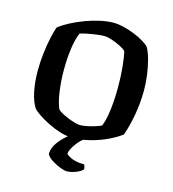

<svg xmlns="http://www.w3.org/2000/svg" viewBox="-131 -828 1024 1135"><g transform="rotate(15 381.5 -260.0)"><path d="M363 0Q326 0 286 -12.5Q246 -25 209.5 -43.5Q173 -62 146 -80.5Q119 -99 110 -111Q87 -145 75 -204Q63 -263 63 -328Q63 -382 69 -434.5Q75 -487 84.5 -531.5Q94 -576 105 -606Q132 -627 171 -647.5Q210 -668 254.5 -684.5Q299 -701 343 -710.5Q387 -720 425 -720Q452 -720 485.5 -712Q519 -704 551.5 -691Q584 -678 610 -662.5Q636 -647 649 -633Q665 -604 676 -562.5Q687 -521 693.5 -474Q700 -427 700 -381Q700 -303 686.5 -228.5Q673 -154 653 -98Q625 -76 578 -53Q531 -30 474.5 -15Q418 0 363 0ZM387 -84Q404 -84 429 -89Q454 -94 478 -101.5Q502 -109 515 -116Q532 -158 539.5 -223Q547 -288 547 -358Q547 -422 541.5 -480Q536 -538 527 -574Q518 -585 492.5 -598Q467 -611 438.5 -620.5Q410 -630 392 -630Q374 -630 346.5 -626.5Q319 -623 291 -617.5Q263 -612 245 -606Q228 -567 219.5 -506Q211 -445 211 -375Q211 -310 219.5 -247Q228 -184 245 -144Q252 -134 270.5 -124Q289 -114 312 -104.5Q335 -95 355.5 -89.5Q376 -84 387 -84ZM380 200Q368 200 341.5 190Q315 180 289.5 164Q264 148 254 129Q254 89 283.5 51Q313 13 352 -14L443 -17Q416 2 397 25.5Q378 49 368.5 69Q359 89 359 98Q393 133 471 134Q474 138 476.5 146Q479 154 479 162Q465 178 435.5 189Q406 200 380 200Z"/></g></svg>

Font: Texturina
Style: Bold
Weight: 700
Designer: Guillermo Torres Carreño
Foundry: Omnibus-Type
Version: Version 1.002; ttfautohint (v1.8.3)